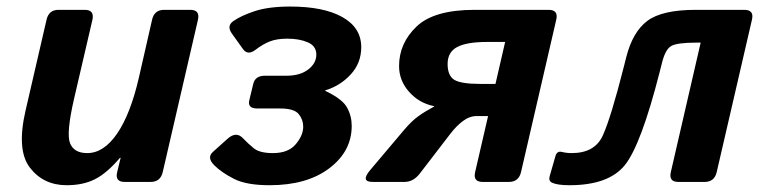

<svg xmlns="http://www.w3.org/2000/svg" viewBox="-20 -542 2273 572"><path d="M56.2 -212.9 118.7 -483.4Q125.5 -512.7 154.3 -512.7H232.4Q261.7 -512.7 255.4 -483.4L200.7 -248Q176.8 -144.5 188.7 -115.2Q200.7 -85.9 239.7 -85.9Q289.1 -85.9 328.9 -144Q368.7 -202.1 393.6 -310.1L433.1 -483.4Q439.9 -512.7 468.8 -512.7H546.9Q576.2 -512.7 569.8 -483.4L464.8 -29.3Q458 0 428.7 0H351.6Q321.8 0 329.1 -29.3L339.4 -71.8H337.4Q298.3 -25.9 262.9 -8.1Q227.5 9.8 178.7 9.8Q109.4 9.8 69.1 -42.5Q28.8 -94.7 56.2 -212.9Z M618.2 -49.8Q595.2 -72.8 614.7 -89.8L657.7 -128.4Q683.6 -151.9 704.1 -129.9Q718.8 -114.3 736.3 -100.1Q753.9 -85.9 793 -85.9Q838.9 -85.9 861.1 -112.3Q883.3 -138.7 883.3 -164.6Q883.3 -185.5 869.9 -202.1Q856.4 -218.8 814.9 -218.8H746.6Q716.8 -218.8 722.7 -243.2L734.4 -292Q740.2 -316.4 769 -316.4H833.5Q874 -316.4 898.2 -335Q922.4 -353.5 922.4 -379.4Q922.4 -404.8 897.2 -415.8Q872.1 -426.8 835.9 -426.8Q804.7 -426.8 783.7 -418.5Q762.7 -410.2 741.7 -394Q718.3 -376 704.1 -395.5L670.9 -441.9Q654.8 -464.4 674.3 -478.5Q697.3 -495.1 738.8 -508.8Q780.3 -522.5 844.7 -522.5Q944.3 -522.5 1000.2 -491Q1056.2 -459.5 1056.2 -401.4Q1056.2 -354 1024.7 -320.1Q993.2 -286.1 949.2 -272.9L948.7 -271.5Q1000 -247.1 1013.9 -221.7Q1027.8 -196.3 1027.8 -167Q1027.8 -91.3 961.2 -40.8Q894.5 9.8 783.2 9.8Q713.9 9.8 676.8 -9.3Q639.6 -28.3 618.2 -49.8Z M1090.3 0Q1052.7 0 1083.5 -36.1L1184.6 -155.8Q1207 -182.1 1226.6 -196Q1246.1 -210 1273.4 -224.6L1273.9 -225.6Q1229 -234.4 1199 -268.1Q1168.9 -301.8 1168.9 -345.2Q1168.9 -413.1 1220.9 -462.9Q1272.9 -512.7 1394 -512.7H1614.3Q1644 -512.7 1637.2 -483.4L1532.2 -29.3Q1525.4 0 1496.1 0H1418Q1388.7 0 1395.5 -29.3L1434.1 -196.3H1400.9Q1378.9 -196.3 1359.4 -181.6Q1339.8 -167 1321.8 -143.6L1231 -25.4Q1211.4 0 1185.1 0ZM1313.5 -351.6Q1313.5 -316.4 1333.5 -304.2Q1353.5 -292 1411.1 -292H1456.1L1484.9 -417H1430.7Q1370.6 -417 1342 -401.9Q1313.5 -386.7 1313.5 -351.6Z M1625 2.4Q1613.3 -2.9 1617.7 -17.6L1634.8 -77.1Q1639.2 -92.8 1653.8 -89.4Q1668 -85.9 1683.1 -85.9Q1752 -85.9 1775.9 -138.4Q1799.8 -190.9 1837.9 -340.8L1845.7 -371.6Q1864.7 -446.8 1908.4 -479.7Q1952.1 -512.7 2053.2 -512.7H2197.3Q2227.1 -512.7 2220.2 -483.4L2115.2 -29.3Q2108.4 0 2079.1 0H2001Q1971.7 0 1978.5 -29.3L2067.4 -415H2054.7Q1997.1 -415 1979.7 -405Q1962.4 -395 1952.6 -356.4L1945.3 -327.6Q1889.6 -109.4 1841.3 -49.8Q1793 9.8 1676.3 9.8Q1641.1 9.8 1625 2.4Z"/></svg>

Font: Istok
Style: Bold Italic
Weight: 700
Italic angle: -13°
Designer: Andrey V. Panov
Foundry: Andrey V. Panov
Version: Version 1.0.3